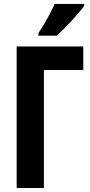

<svg xmlns="http://www.w3.org/2000/svg" viewBox="-20 -948 452 968"><path d="M399.9 -713.9V-595.2H201.2V0H64V-713.9ZM404.8 -928.2V-918.9Q391.6 -900.4 367.7 -873Q343.8 -845.7 316.9 -817.6Q290 -789.6 266.6 -768.1H173.8V-781.2Q200.2 -820.8 220.2 -857.7Q240.2 -894.5 255.9 -928.2Z"/></svg>

Font: Open Sans Condensed
Style: Bold
Weight: 700
Width: 3
Designer: Monotype Design Team
Foundry: Monotype Imaging Inc.
Version: Version 3.003; ttfautohint (v1.8.4)